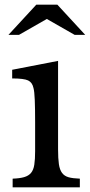

<svg xmlns="http://www.w3.org/2000/svg" viewBox="-20 -800 384 820"><path d="M228 -162Q228 -123 231.5 -99Q235 -75 245 -61.5Q255 -48 273 -43Q291 -38 321 -37V0H34V-37Q64 -38 83 -43.5Q102 -49 112.5 -61.5Q123 -74 126.5 -96.5Q130 -119 130 -154V-278Q130 -336 128.5 -373Q127 -410 123 -424Q118 -448 100 -456.5Q82 -465 32 -465V-502L228 -540ZM225 -780 344 -651H299L180 -719L61 -651H16L135 -780Z"/></svg>

Font: Libre Baskerville
Style: Regular
Weight: 400
Designer: Pablo Impallari, Rodrigo Fuenzalida
Foundry: Pablo Impallari, Rodrigo Fuenzalida
Version: Version 1.000; ttfautohint (v0.93) -l 8 -r 50 -G 200 -x 14 -